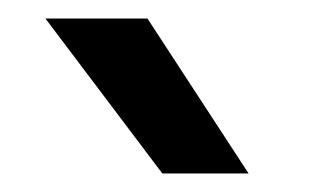

<svg xmlns="http://www.w3.org/2000/svg" viewBox="-20 -937 345 207"><path d="M155 -750 29 -917H139L248 -750Z"/></svg>

Font: Teachers SemiBold
Style: Regular
Weight: 600
Version: Version 1.001